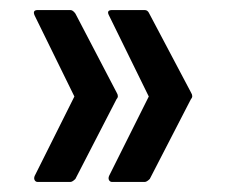

<svg xmlns="http://www.w3.org/2000/svg" viewBox="-20 -454 448 382"><path d="M203 -92Q199 -92 197 -95.5Q195 -99 197 -104L276 -262L197 -423Q191 -434 203 -434H268Q274 -434 277 -427L360 -270Q365 -262 360 -257L278 -98Q272 -92 268 -92ZM55 -92Q51 -92 49 -95.5Q47 -99 49 -104L128 -262L49 -423Q44 -434 55 -434H120Q125 -434 130 -427L212 -270Q217 -262 212 -257L130 -98Q124 -92 120 -92Z"/></svg>

Font: Sofia Sans Condensed Medium
Style: Regular
Weight: 500
Designer: Botio Nikoltchev, Ani Petrova
Foundry: lettersoup
Version: Version 4.101; ttfautohint (v1.8.4.7-5d5b)